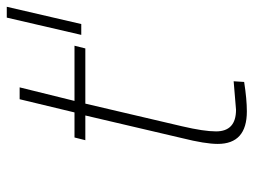

<svg xmlns="http://www.w3.org/2000/svg" viewBox="-111 -629 749 567"><g transform="rotate(-90 263.5 -345.5)"><path d="M527 -700 476 -480H444L495 -700ZM159 -82Q159 -23 223 -23L307 -30L305 1Q254 9 218 9Q122 9 122 -77Q122 -114 139 -182L206 -468H133L141 -500H215L254 -662H289L249 -500H412L404 -468H241L174 -182Q159 -118 159 -82Z"/></g></svg>

Font: TitilliumWebThinItalic
Style: Thin Italic
Weight: 200
Italic angle: -13°
Version: Version 1.001;PS 57.000;hotconv 1.0.70;makeotf.lib2.5.55311